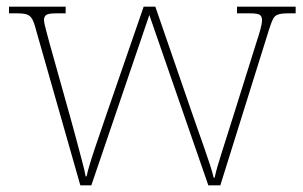

<svg xmlns="http://www.w3.org/2000/svg" viewBox="-20 -556 910 576"><path d="M89 -463Q83 -487 77 -498Q71 -509 61 -512.5Q51 -516 30 -516H7V-536H177V-516H150Q125 -516 118.5 -511Q112 -506 112 -496Q112 -488 118.5 -464Q125 -440 129 -425L192 -200Q199 -176 208 -141.5Q217 -107 225.5 -75.5Q234 -44 237 -27H240Q243 -44 253.5 -77Q264 -110 276.5 -146Q289 -182 297 -206L411 -536H446L554 -223Q560 -205 570 -177Q580 -149 590.5 -119Q601 -89 609.5 -63Q618 -37 621 -23H624Q629 -48 644.5 -96Q660 -144 679 -205L749 -428Q756 -449 761 -467Q766 -485 766 -496Q766 -506 760 -511Q754 -516 728 -516H691V-536H867V-516H845Q825 -516 814.5 -512.5Q804 -509 799 -499Q794 -489 787 -467L641 0H605L428 -511L254 0H221Z"/></svg>

Font: Noto Serif Devanagari Thin
Style: Regular
Weight: 100
Designer: Universal Thirst, Indian Type Foundry and the Monotype Design Team
Foundry: Monotype Imaging Inc.
Version: Version 2.004; ttfautohint (v1.8.4.7-5d5b)